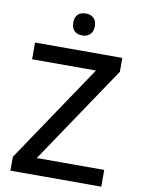

<svg xmlns="http://www.w3.org/2000/svg" viewBox="-99 -985 771 1051"><g transform="rotate(10 287.0 -459.5)"><path d="M292 -919C258 -919 232 -902 232 -858C232 -815 258 -797 292 -797C324 -797 352 -815 352 -858C352 -902 324 -919 292 -919ZM539 0V-93H164L530 -637V-714H45V-621H400L34 -77V0Z"/></g></svg>

Font: Noto Sans Bengali UI Medium
Style: Regular
Weight: 500
Designer: Jelle Bosma - Monotype Design Team
Foundry: Monotype Imaging Inc.
Version: Version 2.003